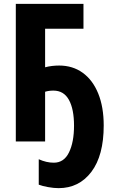

<svg xmlns="http://www.w3.org/2000/svg" viewBox="-20 -734 591 996"><path d="M257 -264Q233 -264 214 -258V0H62V-714H413V-585H214V-385Q248 -394 287 -394Q357 -394 409 -356.5Q461 -319 489.5 -249Q518 -179 518 -83Q518 73 454 157.5Q390 242 284 242Q259 242 229 236.5Q199 231 181 224V92Q221 110 259 110Q312 110 338 56.5Q364 3 364 -82Q364 -168 337.5 -216Q311 -264 257 -264Z"/></svg>

Font: Noto Sans ExtraCondensed ExtraBold
Style: Regular
Weight: 800
Width: 2
Designer: Monotype Design Team
Foundry: Monotype Imaging Inc.
Version: Version 2.013; ttfautohint (v1.8.4.7-5d5b)